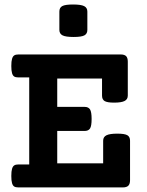

<svg xmlns="http://www.w3.org/2000/svg" viewBox="-20 -817 640 837"><path d="M360.8 -766.6V-686.5Q360.8 -669.9 347.9 -662.8Q335 -655.8 300.8 -655.8Q266.6 -655.8 252.7 -662.8Q238.8 -669.9 238.8 -686.5V-766.6Q238.8 -783.7 251.5 -790.5Q264.2 -797.4 298.3 -797.4Q333 -797.4 346.9 -790.3Q360.8 -783.2 360.8 -766.6ZM537.1 -547.9V-400.4Q537.1 -383.8 522.9 -376.7Q508.8 -369.6 477.5 -369.6Q447.3 -369.6 436 -376.5Q424.8 -383.3 424.8 -400.4V-474.6H229.5V-351.1H348.6Q365.7 -351.1 372.6 -339.8Q379.4 -328.6 379.4 -298.3Q379.4 -268.1 372.6 -257.1Q365.7 -246.1 348.6 -246.1H229.5V-105H429.7V-203.6Q429.7 -220.2 444.1 -227.3Q458.5 -234.4 491.2 -234.4Q523.4 -234.4 535.2 -227.5Q546.9 -220.7 546.9 -203.6V-31.7Q546.9 -15.1 539.6 -7.6Q532.2 0 515.1 0H60.1Q48.3 0 42 -3.9Q35.6 -7.8 32.5 -18.6Q29.3 -29.3 29.3 -49.8Q29.3 -70.3 32.5 -81.1Q35.6 -91.8 42 -95.9Q48.3 -100.1 60.1 -100.1H107.4V-479.5H60.1Q48.3 -479.5 42 -483.4Q35.6 -487.3 32.5 -498Q29.3 -508.8 29.3 -529.3Q29.3 -549.8 32.5 -560.5Q35.6 -571.3 42 -575.4Q48.3 -579.6 60.1 -579.6H505.4Q522.5 -579.6 529.8 -572.3Q537.1 -564.9 537.1 -547.9Z"/></svg>

Font: Courier Prime
Style: Bold
Weight: 700
Designer: Alan Dague-Greene, Quote-Unquote Apps
Foundry: Quote-Unquote Apps
Version: Version 3.018